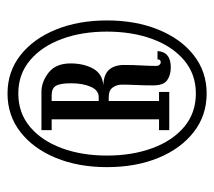

<svg xmlns="http://www.w3.org/2000/svg" viewBox="-49 -697 556 498"><g transform="rotate(-90 229.0 -448.0)"><path d="M235.5 -190Q178.5 -190 135.5 -223.5Q92.5 -257 68.5 -315.2Q44.5 -373.5 44.5 -448.5Q44.5 -523 68.5 -581.2Q92.5 -639.5 135.5 -673Q178.5 -706.5 235.5 -706.5Q292 -706.5 334.8 -673Q377.5 -639.5 401.2 -581.2Q425 -523 425 -448.5Q425 -374 401.2 -315.5Q377.5 -257 334.8 -223.5Q292 -190 235.5 -190ZM235.5 -218Q285.5 -218 321.5 -248.2Q357.5 -278.5 376.8 -330.8Q396 -383 396 -448.5Q396 -514 376.8 -566Q357.5 -618 321.5 -648.2Q285.5 -678.5 235.5 -678.5Q185 -678.5 149 -648.2Q113 -618 93.8 -566Q74.5 -514 74.5 -448.5Q74.5 -383 93.8 -330.8Q113 -278.5 149 -248.2Q185 -218 235.5 -218ZM303 -283Q284 -283 270.2 -292.2Q256.5 -301.5 256.5 -329Q256.5 -351.5 257.5 -372.8Q258.5 -394 258.5 -409.5Q258.5 -423.5 251 -433.8Q243.5 -444 226 -444H216V-313.5H239.5V-287H140.5V-313.5H168.5V-592H140.5V-618.5H239.5Q266 -618.5 289.8 -599.8Q313.5 -581 313.5 -543Q313.5 -509 300.2 -484.8Q287 -460.5 257 -458Q285 -457 297.2 -443Q309.5 -429 309.5 -404Q309.5 -380 308.2 -358Q307 -336 307 -321.5Q307 -315 310.2 -312Q313.5 -309 316.5 -309Q324 -309 324 -317.5H345.5Q343.5 -283 303 -283ZM216 -470H226.5Q244 -470 253 -490.8Q262 -511.5 262 -541.5Q262 -569.5 255.5 -580.8Q249 -592 231 -592H216Z"/></g></svg>

Font: Imbue 10pt SemiBold
Style: Regular
Weight: 600
Designer: Tyler Finck
Foundry: Etcetera Type Company
Version: Version 1.102; ttfautohint (v1.8.3)